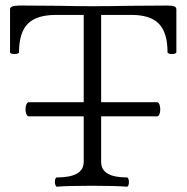

<svg xmlns="http://www.w3.org/2000/svg" viewBox="-20 -686 689 709"><path d="M182.6 -14.6Q182.6 -21.5 184.6 -26.1Q186.5 -30.8 189.9 -30.8Q289.1 -30.8 289.1 -87.9V-256.3H86.9Q81.1 -256.3 77.6 -264.2Q74.2 -272 74.2 -282.7Q74.2 -293 77.6 -300.8Q81.1 -308.6 86.9 -308.6H289.1V-630.9H186.5Q115.2 -630.9 82.8 -598.4Q50.3 -565.9 50.3 -493.2Q50.3 -490.2 45.2 -488.3Q40 -486.3 33.2 -486.3Q26.4 -486.3 21.7 -488.3Q17.1 -490.2 17.1 -493.2V-652.3Q17.1 -658.7 24.9 -661.9Q32.7 -665 49.8 -665.5H70.8Q112.8 -665.5 196.8 -664.6Q259.3 -663.1 322.3 -663.1Q391.1 -663.1 460 -664.6Q551.8 -665.5 597.7 -665.5Q615.2 -665.5 623.3 -662.4Q631.3 -659.2 631.3 -652.3V-493.2Q631.3 -490.2 626.2 -488.3Q621.1 -486.3 614.3 -486.3Q607.9 -486.3 603.3 -488.3Q598.6 -490.2 598.6 -493.2Q598.6 -564.9 567.1 -597.9Q535.6 -630.9 465.8 -630.9H353.5V-308.6H559.6Q565.4 -308.6 568.6 -300.8Q571.8 -293 571.8 -282.2Q571.8 -271.5 568.6 -263.9Q565.4 -256.3 560.1 -256.3H353.5V-87.9Q353.5 -30.8 448.7 -30.8Q452.1 -30.8 454.1 -25.6Q456.1 -20.5 456.1 -13.2Q456.1 -6.3 454.1 -1.5Q452.1 3.4 448.7 3.4Q405.8 0 319.3 0Q232.9 0 189.9 3.4Q187 3.4 184.8 -2.2Q182.6 -7.8 182.6 -14.6Z"/></svg>

Font: JuniusX Light
Style: Regular
Weight: 300
Designer: Peter S. Baker
Foundry: Briery Creek Software
Version: Version 1.008